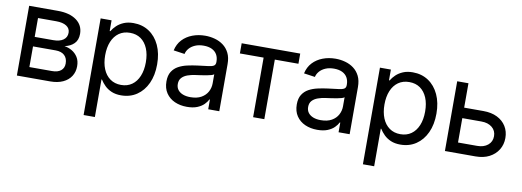

<svg xmlns="http://www.w3.org/2000/svg" viewBox="-59 -884 3905 1435"><g transform="rotate(10 1893.5 -167.0)"><path d="M68.4 0V-529.3H287.1Q375.5 -529.3 427.5 -491.7Q479.5 -454.1 479.5 -388.2Q479.5 -341.3 452.6 -314.5Q425.8 -287.6 380.9 -278.3Q410.6 -273.9 438 -258.1Q465.3 -242.2 482.7 -214.6Q500 -187 500 -146Q500 -103.5 478.8 -70.3Q457.5 -37.1 417.5 -18.6Q377.4 0 321.3 0ZM149.4 -78.6H321.3Q364.7 -78.6 388.4 -97.9Q412.1 -117.2 412.1 -151.4Q412.1 -191.4 388.4 -213.4Q364.7 -235.4 321.3 -235.4H149.4ZM149.4 -307.6H289.6Q338.9 -307.6 366.2 -327.1Q393.6 -346.7 393.6 -381.8Q393.6 -414.6 365.7 -432.6Q337.9 -450.7 287.1 -450.7H149.4Z M610.8 204.1V-529.3H693.8V-447.8H698.7Q711.9 -470.2 733.4 -490.7Q754.9 -511.2 786.1 -524.4Q817.4 -537.6 859.4 -537.6Q927.2 -537.6 978.3 -503.7Q1029.3 -469.7 1057.9 -408.2Q1086.4 -346.7 1086.4 -263.7Q1086.4 -181.2 1058.1 -119.6Q1029.8 -58.1 978.8 -23.7Q927.7 10.7 859.9 10.7Q818.4 10.7 787.6 -2.4Q756.8 -15.6 735.6 -36.6Q714.4 -57.6 699.7 -81.1H696.3V204.1ZM846.7 -65.9Q894.5 -65.9 929 -90.3Q963.4 -114.7 981.9 -159.4Q1000.5 -204.1 1000.5 -264.2Q1000.5 -324.7 981.9 -368.9Q963.4 -413.1 929.2 -437.3Q895 -461.4 846.7 -461.4Q797.9 -461.4 763.2 -436.8Q728.5 -412.1 710.2 -367.9Q691.9 -323.7 691.9 -264.2Q691.9 -205.1 710.2 -160.4Q728.5 -115.7 763.4 -90.8Q798.3 -65.9 846.7 -65.9Z M1359.4 9.8Q1308.1 9.8 1266.8 -8.5Q1225.6 -26.9 1201.2 -63Q1176.8 -99.1 1176.8 -151.4Q1176.8 -196.8 1194.8 -225.3Q1212.9 -253.9 1242.7 -270.3Q1272.5 -286.6 1309.8 -294.9Q1347.2 -303.2 1385.3 -308.1Q1434.6 -314.5 1463.9 -317.9Q1493.2 -321.3 1506.3 -329.3Q1519.5 -337.4 1519.5 -357.4V-361.3Q1519.5 -392.1 1506.6 -414.8Q1493.7 -437.5 1468 -450Q1442.4 -462.4 1405.3 -462.4Q1368.2 -462.4 1340.6 -450.4Q1313 -438.5 1296.1 -418.9Q1279.3 -399.4 1274.4 -376.5L1189.9 -388.7Q1200.7 -437.5 1231.4 -470.5Q1262.2 -503.4 1307.1 -520.5Q1352.1 -537.6 1404.3 -537.6Q1441.4 -537.6 1477.3 -527.8Q1513.2 -518.1 1541.7 -496.8Q1570.3 -475.6 1587.4 -441.4Q1604.5 -407.2 1604.5 -357.4V0H1520.5V-73.7H1516.6Q1507.3 -54.7 1488.3 -35.4Q1469.2 -16.1 1437.7 -3.2Q1406.2 9.8 1359.4 9.8ZM1372.6 -65.9Q1422.9 -65.9 1455.3 -84.5Q1487.8 -103 1503.7 -132.8Q1519.5 -162.6 1519.5 -196.3V-265.6Q1514.6 -260.3 1499.5 -255.9Q1484.4 -251.5 1463.6 -247.8Q1442.9 -244.1 1421.1 -241Q1399.4 -237.8 1381.3 -235.4Q1350.6 -231.4 1323.7 -221.9Q1296.9 -212.4 1280.3 -194.6Q1263.7 -176.8 1263.7 -147Q1263.7 -121.1 1277.3 -103Q1291 -85 1315.4 -75.4Q1339.8 -65.9 1372.6 -65.9Z M1861.3 0V-452.1H1681.2V-529.3H2125.5V-452.1H1946.3V0Z M2348.6 9.8Q2297.4 9.8 2256.1 -8.5Q2214.8 -26.9 2190.4 -63Q2166 -99.1 2166 -151.4Q2166 -196.8 2184.1 -225.3Q2202.1 -253.9 2231.9 -270.3Q2261.7 -286.6 2299.1 -294.9Q2336.4 -303.2 2374.5 -308.1Q2423.8 -314.5 2453.1 -317.9Q2482.4 -321.3 2495.6 -329.3Q2508.8 -337.4 2508.8 -357.4V-361.3Q2508.8 -392.1 2495.8 -414.8Q2482.9 -437.5 2457.3 -450Q2431.6 -462.4 2394.5 -462.4Q2357.4 -462.4 2329.8 -450.4Q2302.2 -438.5 2285.4 -418.9Q2268.6 -399.4 2263.7 -376.5L2179.2 -388.7Q2189.9 -437.5 2220.7 -470.5Q2251.5 -503.4 2296.4 -520.5Q2341.3 -537.6 2393.6 -537.6Q2430.7 -537.6 2466.6 -527.8Q2502.4 -518.1 2531 -496.8Q2559.6 -475.6 2576.7 -441.4Q2593.8 -407.2 2593.8 -357.4V0H2509.8V-73.7H2505.9Q2496.6 -54.7 2477.5 -35.4Q2458.5 -16.1 2427 -3.2Q2395.5 9.8 2348.6 9.8ZM2361.8 -65.9Q2412.1 -65.9 2444.6 -84.5Q2477.1 -103 2492.9 -132.8Q2508.8 -162.6 2508.8 -196.3V-265.6Q2503.9 -260.3 2488.8 -255.9Q2473.6 -251.5 2452.9 -247.8Q2432.1 -244.1 2410.4 -241Q2388.7 -237.8 2370.6 -235.4Q2339.8 -231.4 2313 -221.9Q2286.1 -212.4 2269.5 -194.6Q2252.9 -176.8 2252.9 -147Q2252.9 -121.1 2266.6 -103Q2280.3 -85 2304.7 -75.4Q2329.1 -65.9 2361.8 -65.9Z M2730.5 204.1V-529.3H2813.5V-447.8H2818.4Q2831.5 -470.2 2853 -490.7Q2874.5 -511.2 2905.8 -524.4Q2937 -537.6 2979 -537.6Q3046.9 -537.6 3097.9 -503.7Q3148.9 -469.7 3177.5 -408.2Q3206.1 -346.7 3206.1 -263.7Q3206.1 -181.2 3177.7 -119.6Q3149.4 -58.1 3098.4 -23.7Q3047.4 10.7 2979.5 10.7Q2938 10.7 2907.2 -2.4Q2876.5 -15.6 2855.2 -36.6Q2834 -57.6 2819.3 -81.1H2815.9V204.1ZM2966.3 -65.9Q3014.2 -65.9 3048.6 -90.3Q3083 -114.7 3101.6 -159.4Q3120.1 -204.1 3120.1 -264.2Q3120.1 -324.7 3101.6 -368.9Q3083 -413.1 3048.8 -437.3Q3014.6 -461.4 2966.3 -461.4Q2917.5 -461.4 2882.8 -436.8Q2848.1 -412.1 2829.8 -367.9Q2811.5 -323.7 2811.5 -264.2Q2811.5 -205.1 2829.8 -160.4Q2848.1 -115.7 2883.1 -90.8Q2918 -65.9 2966.3 -65.9Z M3390.1 -344.2H3548.8Q3609.4 -344.2 3653.3 -322.5Q3697.3 -300.8 3721.2 -262.2Q3745.1 -223.6 3745.1 -173.8Q3745.1 -124 3720.9 -84.7Q3696.8 -45.4 3653.1 -22.7Q3609.4 0 3548.8 0H3316.9V-529.3H3402.3V-79.6H3547.4Q3597.7 -79.6 3628.4 -105Q3659.2 -130.4 3659.2 -172.4Q3659.2 -214.4 3628.4 -239.5Q3597.7 -264.6 3547.4 -264.6H3390.1Z"/></g></svg>

Font: Inter 24pt
Style: Regular
Weight: 400
Designer: Rasmus Andersson
Foundry: rsms
Version: Version 4.001;git-66647c0bb